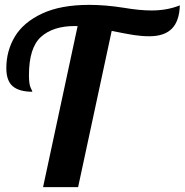

<svg xmlns="http://www.w3.org/2000/svg" viewBox="-20 -769 759 789"><path d="M299 -662 157 0H301L439 -642C478.3 -634 508.7 -628.3 530 -625C551.3 -621.7 572.7 -620 594 -620C634.7 -620 665.3 -630.3 686 -651C706.7 -671.7 717.7 -703.7 719 -747C684.3 -733 645.7 -726 603 -726C569.7 -726 531.7 -729.7 489 -737C438.3 -745 391 -749 347 -749C268.3 -749 203.5 -737 152.5 -713C101.5 -689 64.3 -657.5 41 -618.5C17.7 -579.5 6 -536.3 6 -489C6 -454.3 14.8 -429.5 32.5 -414.5C50.2 -399.5 77 -392 113 -392C113 -393.3 110.7 -398.8 106 -408.5C101.3 -418.2 99 -435.3 99 -460C99 -535.3 115.5 -587.8 148.5 -617.5C181.5 -647.2 227.7 -662 287 -662Z"/></svg>

Font: DonutKreme
Style: Regular
Weight: 400
Designer: Impallari Type
Foundry: Impallari Type
Version: Version 2.100